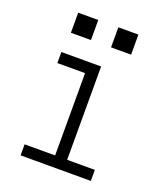

<svg xmlns="http://www.w3.org/2000/svg" viewBox="-134 -809 767 899"><g transform="rotate(20 250.0 -360.0)"><path d="M75 0V-55H227V-465H89V-520H287V-55H425V0ZM300 -620V-720H400V-620ZM100 -620V-720H200V-620Z"/></g></svg>

Font: Iosevka Fixed SS04 Light
Style: Regular
Weight: 300
Monospace: yes
Designer: Belleve Invis
Foundry: Belleve Invis
Version: Version 32.5.0